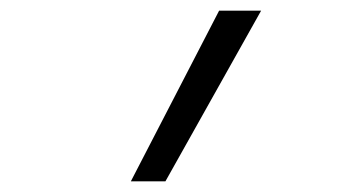

<svg xmlns="http://www.w3.org/2000/svg" viewBox="-20 -792 640 361"><path d="M226 -451 392 -772H471L291 -451Z"/></svg>

Font: Iosevka Slab LtExObl
Style: Regular
Weight: 300
Width: 7
Italic angle: -9°
Monospace: yes
Designer: Belleve Invis
Foundry: Belleve Invis
Version: Version 11.1.0; ttfautohint (v1.8.3)